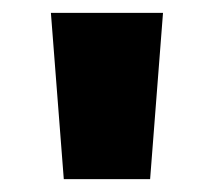

<svg xmlns="http://www.w3.org/2000/svg" viewBox="-20 -734 332 298"><path d="M233 -714 213 -456H79L59 -714Z"/></svg>

Font: Noto Sans Cherokee Black
Style: Regular
Weight: 900
Designer: Monotype Design Team
Foundry: Monotype Imaging Inc.
Version: Version 2.001; ttfautohint (v1.8.4.7-5d5b)